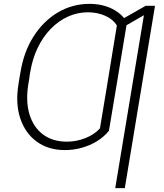

<svg xmlns="http://www.w3.org/2000/svg" viewBox="-20 -757 840 981"><path d="M585.4 -380.9 536.6 -88.9Q511.2 -57.6 475.6 -35.6Q439.9 -13.7 397.9 -2Q356 9.8 311.5 9.8Q227.1 9.8 168 -33.2Q108.9 -76.2 83.5 -152.3Q58.1 -228.5 74.7 -329.1L80.1 -362.8L130.9 -363.3L125 -329.1Q110.4 -239.3 130.6 -172.9Q150.9 -106.4 200 -69.8Q249 -33.2 321.8 -33.2Q371.1 -33.2 416.7 -51.5Q462.4 -69.8 490.7 -101.1L537.1 -380.9ZM628.9 -643.6 578.1 -337.4H529.8L577.1 -626.5Q558.6 -657.7 519 -675.8Q479.5 -693.8 430.2 -694.3Q375.5 -694.3 326.9 -672.1Q278.3 -649.9 239 -609.4Q199.7 -568.8 172.6 -512.7Q145.5 -456.5 134.3 -387.7L126.5 -341.8H76.7L84.5 -387.7Q101.6 -492.7 151.6 -571Q201.7 -649.4 275.6 -693.4Q349.6 -737.3 438 -737.3Q480.5 -737.3 517.6 -726.1Q554.7 -714.8 583.3 -693.6Q611.8 -672.4 628.9 -643.6ZM772 -727.5 617.7 204.1H568.8L715.3 -679.2L595.7 -610.4L603.5 -658.7L724.6 -727.5Z"/></svg>

Font: Inter 16pt ExtraLight
Style: Italic
Weight: 250
Italic angle: -9.3988°
Version: Version 4.001;git-66647c0bb